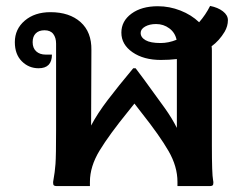

<svg xmlns="http://www.w3.org/2000/svg" viewBox="-20 -627 808 647"><path d="M748 -559Q748 -539 737 -520Q719 -490 693 -471Q694 -466 694 -457V-190V-137Q694 -41 698 -20Q699 -16 699 -11Q699 -4 696 -2Q693 0 688 0H578V-14Q578 -66 548 -118Q518 -170 457 -247L433 -278L413 -253Q348 -173 315.5 -119.5Q283 -66 283 -14V0H170Q165 0 162 -2Q159 -4 159 -11Q159 -16 160 -20Q165 -47 167 -74.5Q169 -102 169 -190V-480Q169 -500 159.5 -512.5Q150 -525 130 -525Q111 -525 100.5 -514.5Q90 -504 90 -485Q90 -465 102 -454Q114 -443 134 -443H155Q155 -397 110 -397Q77 -397 53.5 -420.5Q30 -444 30 -485Q30 -529 63.5 -557.5Q97 -586 150 -586Q214 -586 251.5 -552.5Q289 -519 288 -458L287 -204Q308 -244 343 -290Q378 -336 429 -397H437L464 -361Q511 -297 535.5 -262.5Q560 -228 576 -196V-428Q550 -425 522 -425Q464 -425 426.5 -451Q389 -477 389 -517Q389 -556 423 -581Q457 -606 512 -606Q551 -606 588 -591.5Q625 -577 651 -552Q673 -577 688 -607Q714 -602 731 -589Q748 -576 748 -559ZM575 -493Q570 -517 550.5 -531.5Q531 -546 506 -546Q484 -546 469 -537.5Q454 -529 454 -516Q454 -501 470.5 -491.5Q487 -482 521 -482Q548 -482 575 -493Z"/></svg>

Font: Krub SemiBold
Style: Regular
Weight: 600
Version: Version 1.000; ttfautohint (v1.6)